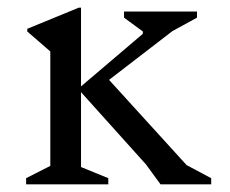

<svg xmlns="http://www.w3.org/2000/svg" viewBox="-20 -480 598 500"><path d="M48 0V-16L111 -48V-346L51 -398V-405L185 -460H191V-255L352 -392V-398L303 -434V-450H493V-434L429 -399L264 -272L466 -50L530 -16V0H398L360 -52L191 -240V-45L262 -16V0Z"/></svg>

Font: Spectral
Style: Regular
Weight: 400
Designer: Jean-Baptiste Levee
Foundry: Production Type
Version: Version 1.002